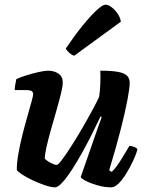

<svg xmlns="http://www.w3.org/2000/svg" viewBox="-20 -803 616 823"><path d="M216 0Q199 0 172.5 -9Q146 -18 118.5 -31Q91 -44 72.5 -56.5Q54 -69 52 -75Q52 -106 59 -145.5Q66 -185 76.5 -226.5Q87 -268 97.5 -304.5Q108 -341 115 -366.5Q122 -392 122 -398Q122 -410 114 -413.5Q106 -417 92 -417H43Q43 -430 46 -443.5Q49 -457 50 -464Q65 -471 91.5 -479.5Q118 -488 145 -494Q172 -500 186 -500Q212 -500 230.5 -487.5Q249 -475 249 -450Q249 -433 241 -400.5Q233 -368 221.5 -328Q210 -288 198.5 -247.5Q187 -207 179.5 -174Q172 -141 172 -123Q181 -113 198 -104.5Q215 -96 223 -96Q229 -96 246 -118.5Q263 -141 286 -177Q309 -213 332.5 -253.5Q356 -294 375.5 -330Q395 -366 405 -388Q409 -413 410 -444.5Q411 -476 410 -500Q461 -500 488 -494.5Q515 -489 525.5 -477.5Q536 -466 536 -448Q536 -427 526.5 -376Q517 -325 497.5 -248.5Q478 -172 448 -73L459 -66Q470 -76 484 -96Q498 -116 511.5 -139Q525 -162 535 -178Q544 -178 555.5 -173Q567 -168 569 -163Q564 -142 551 -114.5Q538 -87 522 -60.5Q506 -34 489 -17Q472 0 457 0Q429 0 400 -8Q371 -16 350 -26.5Q329 -37 326 -44L376 -188Q388 -223 399 -254Q410 -285 416 -301L411 -304Q395 -270 374.5 -229Q354 -188 331.5 -147.5Q309 -107 287 -73.5Q265 -40 246.5 -20Q228 0 216 0ZM298 -564Q286 -568 275.5 -578Q265 -588 262 -595Q299 -650 333.5 -692.5Q368 -735 394 -759Q420 -783 432 -783Q444 -783 458.5 -772Q473 -761 484.5 -744Q496 -727 498 -710Z"/></svg>

Font: Texturina 12pt ExtraBold
Style: Italic
Weight: 800
Italic angle: -11°
Designer: Guillermo Torres Carreño
Foundry: Omnibus-Type
Version: Version 1.002